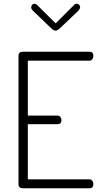

<svg xmlns="http://www.w3.org/2000/svg" viewBox="-20 -1008 543 1028"><path d="M179 -981 278 -883 376 -981Q383 -988 392 -988Q399 -988 404 -982Q409 -976 409 -969Q409 -962 399 -950L298 -854Q286 -844 278 -844Q267 -844 257 -854L157 -950Q147 -960 147 -969Q147 -976 152 -982Q157 -988 164 -988Q172 -988 179 -981ZM129 -683V-389H288Q297 -389 303 -382Q309 -375 309 -365Q309 -343 288 -343H129V-48H459Q468 -48 474 -40.5Q480 -33 480 -23Q480 0 459 0H103Q79 0 79 -22V-709Q79 -731 103 -731H459Q480 -731 480 -708Q480 -698 474 -690.5Q468 -683 459 -683Z"/></svg>

Font: Dosis
Style: Light
Weight: 300
Designer: Edgar Tolentino, Pablo Impallari, Igino Marini
Foundry: Edgar Tolentino, Pablo Impallari, Igino Marini
Version: Version 1.007